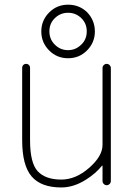

<svg xmlns="http://www.w3.org/2000/svg" viewBox="-20 -824 572 833"><path d="M333 -630.9Q356.4 -653.3 356.4 -688Q356.4 -722.7 332.5 -745.6Q308.6 -768.6 275.4 -768.6Q242.2 -768.6 218.3 -745.6Q194.3 -722.7 194.3 -688Q194.3 -653.3 218.3 -629.9Q242.2 -606.4 275.4 -606.4Q308.6 -606.4 333 -630.9ZM358.4 -770.5Q391.6 -735.4 391.6 -687.5Q391.6 -639.6 357.9 -605.5Q324.2 -571.3 275.4 -571.3Q226.6 -571.3 192.9 -605.5Q159.2 -639.6 159.2 -687.5Q159.2 -735.4 192.9 -769.5Q226.6 -803.7 275.4 -803.7Q324.2 -803.7 358.4 -770.5ZM110.4 -215.8Q110.4 -116.2 144 -80.6Q177.7 -44.9 246.1 -44.9Q308.6 -44.9 366.7 -95.7Q424.8 -146.5 424.8 -195.3V-529.3Q424.8 -536.1 430.2 -541.5Q435.5 -546.9 442.9 -546.9Q450.2 -546.9 455.6 -541.5Q460.9 -536.1 460.9 -529.3V-39.1Q460.9 -31.2 455.6 -25.9Q450.2 -20.5 442.9 -20.5Q435.5 -20.5 430.2 -25.9Q424.8 -31.2 424.8 -39.1V-103.5Q424.8 -105.5 423.8 -105.5Q422.9 -105.5 421.9 -104.5Q396.5 -72.3 353.5 -44.9Q299.8 -10.7 246.1 -10.7Q158.2 -10.7 117.2 -58.6Q76.2 -106.4 76.2 -215.8V-529.3Q76.2 -537.1 81.1 -542Q85.9 -546.9 93.3 -546.9Q100.6 -546.9 105.5 -542Q110.4 -537.1 110.4 -529.3Z"/></svg>

Font: Gen Jyuu Gothic ExtraLight
Style: Regular
Weight: 100
Designer: [Source Han Sans]
Ryoko NISHIZUKA  (kana & ideographs); Paul D. Hunt (Latin, Greek & Cyrillic); Wenlong ZHANG  (bopomofo
Version: Version 1.002.20150607